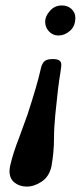

<svg xmlns="http://www.w3.org/2000/svg" viewBox="-20 -460 298 708"><path d="M79.1 228Q52.2 228 33.7 213.4Q15.1 198.7 15.1 170.9Q15.1 164.6 17.1 152.8Q27.8 105 50.8 46.9L82 -39.1Q118.2 -150.9 128.9 -200.2Q130.9 -210.4 132.6 -215.3Q134.3 -220.2 138.7 -227.8Q143.1 -235.4 151.9 -238.8Q160.6 -242.2 173.8 -242.2Q192.4 -242.2 199.2 -236.8Q206.1 -231.4 206.1 -220.2Q206.1 -214.4 202.1 -188Q194.3 -143.6 184.1 -39.1Q179.2 10.3 179.2 48.8Q179.2 99.6 169.9 152.8Q161.6 190.9 134 209.5Q106.4 228 79.1 228ZM195.8 -329.1Q174.8 -329.1 160.6 -344.2Q146.5 -359.4 146.5 -379.9Q146.5 -399.9 164.1 -419.9Q181.6 -439.9 208 -439.9Q229.5 -439.9 243.7 -426.8Q257.8 -413.6 257.8 -394.5Q257.8 -363.3 238 -346.2Q218.3 -329.1 195.8 -329.1Z"/></svg>

Font: Linux Libertine G
Style: Bold Italic
Weight: 700
Italic angle: -11.5°
Designer: Philipp H. Poll
Foundry: Philipp H. Poll
Version: Version 4.1.0